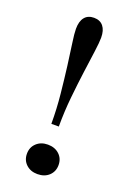

<svg xmlns="http://www.w3.org/2000/svg" viewBox="-128 -680 508 741"><g transform="rotate(20 126.0 -310.0)"><path d="M110.5 -189.5Q110.5 -251.6 104.4 -310.9Q98.4 -370.2 91.9 -421Q85.5 -471.8 79.8 -509.7Q74.2 -547.6 74.2 -566.9Q74.2 -597.6 87.5 -614.1Q100.8 -630.6 125.8 -630.6Q150.8 -630.6 164.1 -614.1Q177.4 -597.6 177.4 -567.7Q177.4 -548.4 172.2 -510.1Q166.9 -471.8 160.1 -421Q153.2 -370.2 147.2 -310.9Q141.1 -251.6 141.1 -189.5ZM125.8 11.3Q97.6 11.3 79.4 -5.6Q61.3 -22.6 61.3 -49.2Q61.3 -75.8 79.4 -92.7Q97.6 -109.7 125.8 -109.7Q154.8 -109.7 173 -92.7Q191.1 -75.8 191.1 -49.2Q191.1 -22.6 173 -5.6Q154.8 11.3 125.8 11.3Z"/></g></svg>

Font: Playfair 12pt
Style: Regular
Weight: 400
Designer: Claus Eggers Sørensen
Foundry: Claus Eggers Sørensen
Version: Version 2.000;gftools[0.9.28]